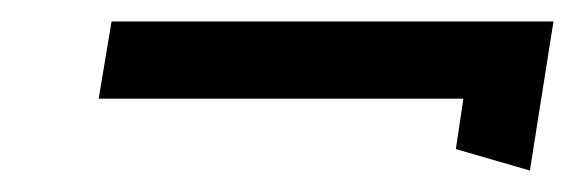

<svg xmlns="http://www.w3.org/2000/svg" viewBox="-20 -346 536 179"><path d="M72 -254H412L405 -207L474 -187L496 -326H84Z"/></svg>

Font: Charger Pro
Style: NarObl
Weight: 400
Designer: Jasper
Foundry: Cannot Into Space Fonts
Version: Version 1.09